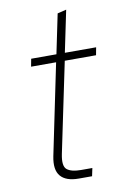

<svg xmlns="http://www.w3.org/2000/svg" viewBox="-80 -738 507 786"><g transform="rotate(-10 173.0 -345.0)"><path d="M183 0Q130 0 107.5 -26.5Q85 -53 96 -108L174 -485H70L76 -517H181L215 -681L252 -690L216 -517H346L340 -485H210L132 -111Q122 -62 140 -47.5Q158 -33 198 -33H245L238 0Z"/></g></svg>

Font: Mona Sans
Style: Italic
Weight: 200
Italic angle: -11.6951°
Designer: Deni Anggara
Foundry: GitHub
Version: Version 2.000